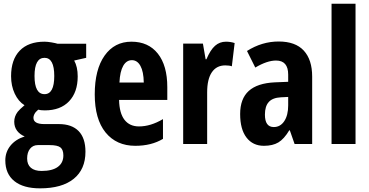

<svg xmlns="http://www.w3.org/2000/svg" viewBox="-20 -780 1999 1040"><path d="M220.2 -107.9H298.8Q368.7 -107.9 405.8 -70.1Q442.9 -32.2 442.9 42Q442.9 137.2 379.2 188.7Q315.4 240.2 196.8 240.2Q106.4 240.2 57.6 200.9Q8.8 161.6 8.8 88.9Q8.8 43.5 36.6 9Q64.5 -25.4 113.8 -41Q87.9 -51.3 72.5 -71.8Q57.1 -92.3 57.1 -120.8Q57.1 -149.4 75.7 -174.3Q85 -186.5 112.8 -210Q79.6 -230.5 59.8 -272.7Q40 -314.9 40 -367.2Q40 -457 86.9 -505.6Q133.8 -554.2 221.2 -554.2Q236.8 -554.2 259.3 -550.3Q281.7 -546.4 292 -543H446.8V-466.8L381.8 -452.1Q400.9 -418 400.9 -366.2Q400.9 -280.3 354 -231.2Q307.1 -182.1 223.1 -182.1Q199.7 -182.1 187 -186Q178.7 -178.2 174.3 -173.6Q169.9 -168.9 165.5 -160.2Q161.1 -151.4 161.1 -142.1Q161.1 -107.9 220.2 -107.9ZM221.2 -466.8Q167 -466.8 167 -368.4Q167 -270 221.2 -270Q273.9 -270 273.9 -368.4Q273.9 -466.8 221.2 -466.8ZM248 5.9H185.1Q158.7 5.9 142.8 25.6Q127 45.4 127 78.4Q127 111.3 147.2 128.7Q167.5 146 205.1 146Q263.2 146 293.2 124Q323.2 102.1 323.2 62Q323.2 31.2 307.4 18.6Q291.5 5.9 248 5.9Z M712.9 9.8Q610.8 9.8 551.8 -62.5Q493.2 -134.8 493.2 -269Q493.2 -403.3 546.6 -478.8Q600.1 -554.2 691.9 -554.2Q783.7 -554.2 835 -489.5Q886.2 -424.8 886.2 -308.1V-238.8H625Q626.5 -167 654.3 -131.1Q682.1 -95.2 732.9 -95.2Q795.9 -95.2 862.8 -134.8V-27.8Q800.3 9.8 712.9 9.8ZM627 -333H758.8Q757.8 -392.1 740.7 -423.1Q723.6 -454.1 694.3 -454.1Q665 -454.1 647.5 -423.6Q629.9 -393.1 627 -333Z M1204.1 -554.2Q1228.5 -554.2 1251 -546.9L1235.8 -420.9Q1222.7 -425.8 1200.2 -425.8Q1152.8 -425.8 1127.4 -388.4Q1102.1 -351.1 1102.1 -279.8V0H972.2V-543.9H1079.1L1093.8 -459H1098.1Q1119.6 -509.8 1144.8 -532Q1169.9 -554.2 1204.1 -554.2Z M1317.9 -503.9Q1398.9 -555.2 1489.5 -555.2Q1580.1 -555.2 1625.5 -505.9Q1670.9 -456.5 1670.9 -365.2V0H1575.7L1549.8 -74.2H1546.9Q1518.6 -26.9 1487.8 -8.5Q1457 9.8 1409.7 9.8Q1349.6 9.8 1315.2 -34.9Q1280.8 -79.6 1280.8 -162.4Q1280.8 -245.1 1327.4 -287.4Q1374 -329.6 1468.8 -334L1541 -336.9V-376Q1541 -452.1 1475.1 -452.1Q1426.8 -452.1 1362.8 -414.1ZM1415 -159.2Q1415 -91.8 1462.9 -91.8Q1498.5 -91.8 1519.8 -123.8Q1541 -155.8 1541 -209V-254.9L1501 -252.9Q1456.5 -250.5 1435.8 -227.5Q1415 -204.6 1415 -159.2Z M1905.8 0H1775.9V-759.8H1905.8Z"/></svg>

Font: Open Sans Hebrew Condensed
Style: Bold
Weight: 700
Width: 3
Foundry: Ascender Corporation, Yanek Iontef
Version: Version 2.001;PS 002.001;hotconv 1.0.70;makeotf.lib2.5.58329